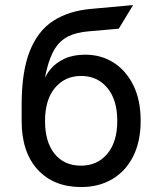

<svg xmlns="http://www.w3.org/2000/svg" viewBox="-20 -744 656 776"><path d="M308 12Q197 12 132.2 -58.5Q67.5 -129 67.5 -255V-320.5Q67.5 -454 100 -536.5Q132.5 -619 195 -659.5Q257.5 -700 347.5 -708L518 -723.5L460 -628L339.5 -617.5Q288.5 -613.5 255.5 -596.8Q222.5 -580 202.2 -547.8Q182 -515.5 169 -463.5Q167 -454.5 165.2 -447Q163.5 -439.5 162 -430Q165.5 -437.5 170.8 -446Q176 -454.5 182.5 -462.5Q205.5 -490.5 240.8 -506.8Q276 -523 324.5 -523Q388.5 -523 439 -491Q489.5 -459 519 -399.2Q548.5 -339.5 548.5 -256Q548.5 -172 518.2 -112Q488 -52 433.8 -20Q379.5 12 308 12ZM307.5 -74.5Q373.5 -74.5 413.8 -122.5Q454 -170.5 454 -255.5Q454 -340.5 413.8 -388.8Q373.5 -437 308 -437Q242.5 -437 202.2 -389Q162 -341 162 -255Q162 -170.5 200.5 -122.5Q239 -74.5 307.5 -74.5Z"/></svg>

Font: Overpass Mono Medium
Style: Regular
Weight: 500
Monospace: yes
Designer: Delve Withrington, Dave Bailey
Foundry: Delve Fonts LLC
Version: Version 4.000